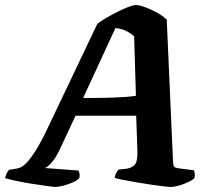

<svg xmlns="http://www.w3.org/2000/svg" viewBox="-63 -740 832 760"><path d="M157 0Q150 0 125 -3.5Q100 -7 67 -12Q34 -17 3.5 -23.5Q-27 -30 -43 -35Q-37 -58 -27 -68L-7 -71Q3 -72 15 -76Q27 -80 42.5 -96Q58 -112 79.5 -146Q101 -180 130 -242L322 -645Q332 -654 353 -666.5Q374 -679 398.5 -691.5Q423 -704 444 -712Q465 -720 475 -720Q488 -720 511.5 -711.5Q535 -703 558.5 -690Q582 -677 597 -662L622 -99Q623 -84 626.5 -80Q630 -76 642 -74L704 -66Q706 -63 707.5 -55.5Q709 -48 707 -35Q697 -26 679.5 -18Q662 -10 644 -5Q626 0 613 0Q606 0 584 -2.5Q562 -5 532.5 -9.5Q503 -14 473.5 -19Q444 -24 421.5 -28.5Q399 -33 391 -36Q393 -49 397.5 -56.5Q402 -64 407 -69L429 -71Q455 -73 468.5 -86Q482 -99 481 -140L476 -282H236L171 -143Q156 -112 139 -94Q122 -76 114 -75L247 -65Q255 -52 251 -35Q243 -26 225 -18Q207 -10 187.5 -5Q168 0 157 0ZM266 -352Q342 -352 394.5 -354Q447 -356 475 -361L468 -596Q436 -625 394 -629Z"/></svg>

Font: Texturina ExtraBold
Style: Italic
Weight: 800
Italic angle: -11°
Designer: Guillermo Torres Carreño
Foundry: Omnibus-Type
Version: Version 1.002; ttfautohint (v1.8.3)